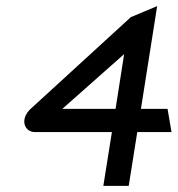

<svg xmlns="http://www.w3.org/2000/svg" viewBox="-20 -603 581 628"><path d="M77 -244C54 -220 55 -193 71 -179C77 -174 85 -171 95 -171H346L318 5H401L429 -171H541L528 -247H441L494 -583L408 -547ZM184 -247 386 -426 358 -247Z"/></svg>

Font: Charger Pro
Style: BdExtObl
Weight: 700
Designer: Jasper
Foundry: Cannot Into Space Fonts
Version: Version 1.09